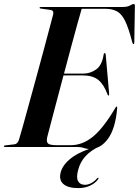

<svg xmlns="http://www.w3.org/2000/svg" viewBox="-34 -735 695 960"><path d="M355.5 0H-9Q-14.5 0 -14.5 -3.5Q-14.5 -7.5 -8.5 -8L38.5 -13.5Q54 -15.5 61 -37Q68 -59.5 81.5 -108.2Q95 -157 112.5 -220.8Q130 -284.5 148.8 -353Q167.5 -421.5 184.5 -484.8Q201.5 -548 214 -595.5Q226.5 -643 232 -663.5Q236 -683.5 217.5 -685.5L170.5 -692Q164 -692.5 164 -696.5Q164 -700 170 -700H576Q603.5 -700 615.8 -707.5Q628 -715 634.5 -715Q640.5 -715 640.5 -706L637.5 -524.5Q637.5 -514.5 634 -514.5Q630 -514.5 627.5 -523Q609.5 -593.5 591.8 -629.8Q574 -666 550.5 -678.5Q527 -691 492 -691H374.5Q367 -666 353 -615.5Q339 -565 321.5 -500Q304 -435 286 -367H382Q417.5 -367 447 -388Q476.5 -409 484.5 -463.5Q485.5 -469.5 489.5 -469.5Q493.5 -469.5 494.5 -462L511.5 -269Q512.5 -258.5 509.5 -257.5Q506 -256.5 503.5 -263Q485.5 -312.5 457.8 -335.2Q430 -358 379.5 -358H283.5Q265.5 -290.5 249 -227.8Q232.5 -165 220 -117.8Q207.5 -70.5 202 -49Q197 -26 206.2 -17.5Q215.5 -9 251 -9H319Q378 -9 430.2 -51.2Q482.5 -93.5 543 -196Q547 -202.5 549 -202.5Q552.5 -202.5 552 -195Q543.5 -93 506.2 -41.5Q469 10 414.5 10Q399 10 385.8 5Q372.5 0 355.5 0ZM464.5 -8.5 466 -4Q376.5 35.5 356.5 115.5Q346.5 153 356.5 171Q366.5 189 390.5 189Q407 189 423.5 179.8Q440 170.5 450.5 157.5Q454.5 153 458 154.5Q460.5 156.5 456 162Q443.5 180 417.5 192.8Q391.5 205.5 357.5 205.5Q306 205.5 282.8 185Q259.5 164.5 269.5 126.5Q279.5 88.5 322.5 55Q365.5 21.5 464.5 -8.5Z"/></svg>

Font: Fraunces 144pt S000 SemiBold
Style: Italic
Weight: 600
Italic angle: -16°
Version: Version 1.000; ttfautohint (v1.8.3)